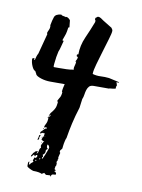

<svg xmlns="http://www.w3.org/2000/svg" viewBox="-81 -517 600 811"><g transform="rotate(10 219.5 -111.5)"><path d="M73 -356Q75 -363 78.5 -370Q82 -377 82 -385Q82 -387 81.5 -388Q81 -389 81 -391Q85 -413 90 -427Q95 -441 119 -443L121 -441Q123 -439 131 -438Q139 -437 139 -435Q139 -437 142 -437Q146 -437 151.5 -433Q157 -429 159 -425L162 -396Q157 -395 157 -392V-391L155 -378Q153 -366 148.5 -355Q144 -344 142 -337L148 -335Q144 -321 141 -308.5Q138 -296 134 -287L129 -262Q129 -262 128.5 -257Q128 -252 127 -245.5Q126 -239 125.5 -233Q125 -227 125 -225V-223Q125 -219 127 -219H148Q164 -219 180.5 -219.5Q197 -220 211 -223V-225Q211 -226 210.5 -226Q210 -226 210 -228Q210 -233 212.5 -241.5Q215 -250 215 -255V-259L211 -257Q213 -261 216 -266.5Q219 -272 219 -278Q219 -279 216 -279.5Q213 -280 213 -285Q213 -290 219 -290Q219 -328 235.5 -365Q252 -402 265 -436V-439Q265 -440 266 -441V-443L263 -445V-454Q267 -456 269 -458.5Q271 -461 275 -461Q280 -461 286.5 -457Q293 -453 298 -449L337 -425Q339 -421 341 -419Q343 -417 343 -412Q343 -403 335 -376.5Q327 -350 318 -320Q309 -290 301 -262Q293 -234 293 -221V-219Q310 -214 328 -215Q346 -216 364 -214L409 -204L408 -202H397Q399 -200 400.5 -195Q402 -190 402 -188L399 -182L400 -177Q400 -175 396 -174Q392 -173 387 -172.5Q382 -172 377 -171.5Q372 -171 371 -170H307Q293 -170 287 -163.5Q281 -157 278 -147.5Q275 -138 273.5 -127Q272 -116 268 -107L263 -69Q251 -31 243.5 2Q236 35 231 67L229 71Q228 74 226.5 80Q225 86 224 92Q223 98 222.5 103Q222 108 222 108Q222 113 220.5 115Q219 117 217.5 118.5Q216 120 214.5 122Q213 124 213 130L216 133Q215 138 213 145Q211 152 211 157L213 159Q210 162 210 164Q211 166 211 166Q207 172 207 174Q207 175 209 179Q209 187 208.5 188.5Q208 190 206 192L204 205L211 209Q209 209 204 214Q209 214 211.5 218Q214 222 214 224Q214 227 211 227.5Q208 228 204 228Q200 228 197 230Q194 232 194 238Q191 238 191.5 237Q192 236 190 234L173 235Q169 233 164 228L154 234Q149 231 139.5 229.5Q130 228 122 228H118Q116 228 111 226Q106 224 101 221.5Q96 219 92.5 216.5Q89 214 89 212V210V202Q89 192 94 192V205L99 202Q99 199 104 195.5Q109 192 111 190L108 185H107Q107 183 109 180Q111 177 111 169L113 173Q115 173 119 170.5Q123 168 123 163Q123 159 120 159Q116 159 115.5 161.5Q115 164 113 166Q111 164 110.5 162.5Q110 161 108 159L99 169H96Q96 164 99.5 160.5Q103 157 103 152Q104 153 104 153Q106 153 109 148Q112 143 122 143Q121 146 119.5 148.5Q118 151 118 154Q122 151 123.5 147.5Q125 144 125.5 140Q126 136 127 132.5Q128 129 132 126L130 118Q130 114 134.5 106.5Q139 99 141 95Q139 97 135 97Q132 92 129 92H128Q128 88 132.5 81Q137 74 137 63Q126 63 124.5 63.5Q123 64 121 68Q118 66 118 64.5Q118 63 118 61L137 42L139 45Q141 43 141 42V37Q134 37 132 39H130Q130 34 131.5 30.5Q133 27 135.5 22.5Q138 18 139.5 11.5Q141 5 141 -6L136 -3Q140 -10 144 -10Q148 -10 148 -19L143 -13H141Q141 -15 143.5 -19Q146 -23 146 -25Q164 -45 166.5 -59.5Q169 -74 169 -80L165 -77L166 -83L172 -94Q176 -99 178 -107Q180 -115 180 -122H178Q178 -129 180 -139Q182 -149 184 -156H121Q112 -156 102 -157.5Q92 -159 82.5 -162Q73 -165 66 -169Q59 -173 58 -178L52 -189Q44 -191 37 -207Q30 -223 30 -239L39 -243V-235H42Q44 -243 46 -250Q48 -257 52 -264L75 -351ZM144 164V169V172Q145 172 148 166.5Q151 161 154 153.5Q157 146 160.5 137Q164 128 166 121Q166 113 158 107L156 111V117Q156 119 156.5 120Q157 121 161 126L156 130Q154 131 154 133.5Q154 136 154 139Q154 142 152 146Q150 150 144 154Q147 157 147 162ZM121 73Q121 76 119 80Q117 84 117 86Q117 88 118 88Q118 95 111 95Q115 83 115 78Q115 73 121 73ZM118 180Q118 181 117.5 181Q117 181 117 182Q117 183 121 185L122 180ZM135 176Q136 174 136.5 172.5Q137 171 137 169L132 173ZM128 42Q129 42 129 45Q129 46 128 46L126 45Q126 42 128 42ZM130 81Q130 83 129.5 83Q129 83 128 85V78ZM130 59Q129 57 129 57Q128 57 128 59Q128 61 129 61Q130 60 130 59ZM132 104H130V100Q130 101 131 101Q132 101 132 103ZM139 78H141V75ZM101 185 99 188V185Z"/></g></svg>

Font: East Sea Dokdo Cyrillic
Style: Regular
Weight: 400
Version: Version 1.00 July 4, 2018, initial release